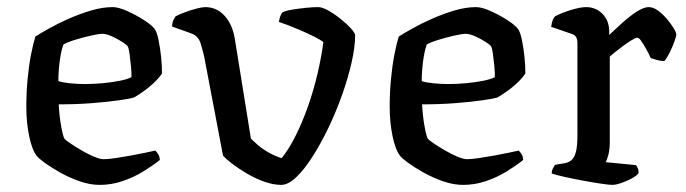

<svg xmlns="http://www.w3.org/2000/svg" viewBox="-20 -520 1928 540"><path d="M260.5 0Q233.5 0 204.5 -10Q175.5 -20.1 149.6 -34.5Q123.8 -49 105.9 -62Q88 -75 83.2 -81.8Q70 -98.5 62 -137.3Q54 -176.1 54 -219.6Q54 -260.8 57.7 -298.4Q61.3 -336 67.3 -366.8Q73.3 -397.5 79.5 -417.2Q93.5 -426.2 118.3 -440.1Q143 -454 173.6 -467.5Q204.1 -480.9 236.2 -490.5Q268.3 -500 297 -500Q313 -500 337.5 -489.1Q362 -478.2 384.5 -463.8Q406.9 -449.5 414.9 -438.5Q421.1 -430.5 425.7 -408.3Q430.4 -386 433.1 -360Q435.9 -333.9 435.5 -313Q425.1 -298.2 410.4 -284.7Q395.6 -271.3 380.9 -261.2Q366.3 -251 356.2 -245.5Q346.2 -242.5 315.2 -238Q284.1 -233.5 240 -230Q195.9 -226.5 145.1 -226.5Q146.9 -193.6 152 -164.8Q157.1 -136 161.8 -129Q165.9 -124.9 179.6 -115.6Q193.3 -106.4 210.3 -96.5Q227.4 -86.6 244.2 -79.5Q261.1 -72.3 271.8 -72.3Q284 -72.3 304.4 -75.3Q324.9 -78.3 347.5 -82.4Q370 -86.5 388.9 -90.5Q407.7 -94.5 416.7 -96.5Q420.7 -93 425 -86.3Q429.2 -79.5 429.5 -70.1Q409.5 -54.1 382.8 -37.7Q356 -21.2 324.7 -10.6Q293.5 0 260.5 0ZM218.1 -283.6Q242.7 -283.6 268.9 -286Q295 -288.4 316.9 -292.8Q338.8 -297.2 349.7 -303Q350.2 -315.1 348.4 -333.1Q346.6 -351.1 344.5 -367.2Q342.4 -383.2 339.7 -388.8Q338 -393 324.5 -401.7Q310.9 -410.5 295 -417.7Q279 -424.9 267.8 -424.9Q258.1 -424.9 235.5 -419.8Q212.8 -414.8 190.5 -407.8Q168.2 -400.9 158.2 -394.6Q153.8 -382.7 150.5 -364.9Q147.3 -347 145.7 -327.7Q144.1 -308.5 144.1 -292Q155 -288 176.5 -285.8Q198 -283.6 218.1 -283.6Z M771 0Q748.2 0 722.2 -9.4Q696.2 -18.9 672.9 -32.8Q649.6 -46.7 632 -60.3Q614.5 -73.8 607.3 -82L554.2 -361Q550.5 -377.5 544.1 -398.4Q537.7 -419.2 516.6 -426.5L464 -445.4Q464.3 -456.5 467.9 -463.9Q471.6 -471.3 473.4 -473.8Q484.1 -479.6 500.3 -485.6Q516.5 -491.7 532.5 -495.8Q548.5 -500 556.8 -500Q589.8 -500 612 -475.3Q634.2 -450.6 640.7 -409.4L685.7 -130Q692.4 -123.3 705 -112.3Q717.7 -101.3 735.5 -91.1Q753.2 -81 772 -75.2Q792.2 -99.7 811.5 -138.3Q830.8 -176.9 846.7 -222.3Q862.6 -267.7 873.4 -314.3Q884.3 -361 889.4 -401.7Q880.8 -408.5 863.7 -417Q846.5 -425.5 827.1 -434Q807.7 -442.4 790.6 -449Q773.4 -455.5 764.4 -458.3Q765.6 -467 768.4 -474.5Q771.2 -481.9 774.7 -485.5Q784.7 -490.2 802.6 -493.1Q820.5 -496 840.6 -498Q860.7 -500 875 -500Q886.4 -500 903.8 -490.2Q921.2 -480.4 938.5 -466.4Q955.8 -452.4 967.3 -439.7Q978.8 -427 978.8 -420.5Q978.8 -388.2 969 -344.9Q959.2 -301.5 942.6 -254.4Q925.9 -207.2 904.4 -162Q882.8 -116.8 859.5 -80.3Q836.3 -43.7 813.4 -21.8Q790.5 0 771 0Z M1282.5 0Q1255.5 0 1226.5 -10Q1197.5 -20.1 1171.6 -34.5Q1145.8 -49 1127.9 -62Q1110 -75 1105.2 -81.8Q1092 -98.5 1084 -137.3Q1076 -176.1 1076 -219.6Q1076 -260.8 1079.7 -298.4Q1083.3 -336 1089.3 -366.8Q1095.3 -397.5 1101.5 -417.2Q1115.5 -426.2 1140.3 -440.1Q1165 -454 1195.6 -467.5Q1226.1 -480.9 1258.2 -490.5Q1290.3 -500 1319 -500Q1335 -500 1359.5 -489.1Q1384 -478.2 1406.5 -463.8Q1428.9 -449.5 1436.9 -438.5Q1443.1 -430.5 1447.7 -408.3Q1452.4 -386 1455.1 -360Q1457.9 -333.9 1457.5 -313Q1447.1 -298.2 1432.4 -284.7Q1417.6 -271.3 1402.9 -261.2Q1388.3 -251 1378.2 -245.5Q1368.2 -242.5 1337.2 -238Q1306.1 -233.5 1262 -230Q1217.9 -226.5 1167.1 -226.5Q1168.9 -193.6 1174 -164.8Q1179.1 -136 1183.8 -129Q1187.9 -124.9 1201.6 -115.6Q1215.3 -106.4 1232.3 -96.5Q1249.4 -86.6 1266.2 -79.5Q1283.1 -72.3 1293.8 -72.3Q1306 -72.3 1326.4 -75.3Q1346.9 -78.3 1369.5 -82.4Q1392 -86.5 1410.9 -90.5Q1429.7 -94.5 1438.7 -96.5Q1442.7 -93 1447 -86.3Q1451.2 -79.5 1451.5 -70.1Q1431.5 -54.1 1404.8 -37.7Q1378 -21.2 1346.7 -10.6Q1315.5 0 1282.5 0ZM1240.1 -283.6Q1264.7 -283.6 1290.9 -286Q1317 -288.4 1338.9 -292.8Q1360.8 -297.2 1371.7 -303Q1372.2 -315.1 1370.4 -333.1Q1368.6 -351.1 1366.5 -367.2Q1364.4 -383.2 1361.7 -388.8Q1360 -393 1346.5 -401.7Q1332.9 -410.5 1317 -417.7Q1301 -424.9 1289.8 -424.9Q1280.1 -424.9 1257.5 -419.8Q1234.8 -414.8 1212.5 -407.8Q1190.2 -400.9 1180.2 -394.6Q1175.8 -382.7 1172.5 -364.9Q1169.3 -347 1167.7 -327.7Q1166.1 -308.5 1166.1 -292Q1177 -288 1198.5 -285.8Q1220 -283.6 1240.1 -283.6Z M1701.7 0Q1694 0 1671.4 -3.3Q1648.9 -6.5 1621 -11.7Q1593 -16.9 1568.2 -22.4Q1543.4 -28 1531.6 -32Q1531.6 -39.5 1534.9 -46.2Q1538.2 -52.8 1541 -56.4L1568.7 -61.1Q1579.7 -63.1 1587.6 -69.9Q1595.5 -76.6 1599.8 -92.9Q1604 -109.1 1604 -139.1V-399.9Q1604 -408.1 1600.8 -414.8Q1597.6 -421.5 1588.4 -424.5L1530.1 -444.6Q1531.9 -457.3 1534.8 -464.2Q1537.6 -471 1541 -474Q1557.3 -483.1 1584.6 -491.6Q1612 -500 1628.2 -500Q1656 -500 1674.7 -480.8Q1693.4 -461.5 1693.4 -431.3V-421.7Q1703.2 -430.5 1717.2 -443.8Q1731.3 -457.2 1747 -470.1Q1762.7 -483 1777.9 -491.5Q1793.1 -500 1804.7 -500Q1817 -500 1830.3 -490.5Q1843.5 -480.9 1855.3 -467.1Q1867.1 -453.3 1874.6 -440.8Q1882.1 -428.4 1882.1 -422.9Q1882.1 -418.1 1876.9 -403.6Q1871.7 -389 1864.1 -373.4Q1856.5 -357.8 1848.7 -348.3Q1837.4 -348.3 1826.6 -351.6Q1815.8 -354.9 1810.2 -356.6Q1804.5 -369.5 1797 -382.8Q1789.5 -396 1783.2 -405Q1777 -414 1772.5 -414Q1768.1 -414 1756.8 -407.2Q1745.5 -400.4 1732.6 -390.9Q1719.7 -381.5 1709.2 -372.9Q1698.6 -364.3 1695 -360.9V-120.5Q1695 -100 1691.1 -84.8Q1687.2 -69.7 1683.4 -63.9L1768.7 -55.6Q1770.7 -53.6 1773.5 -47.5Q1776.2 -41.5 1776.2 -33Q1770.2 -25.4 1756.3 -17.9Q1742.4 -10.3 1727 -5.2Q1711.7 0 1701.7 0Z"/></svg>

Font: Texturina Medium
Style: Regular
Weight: 500
Designer: Guillermo Torres Carreño
Foundry: Omnibus-Type
Version: Version 1.003